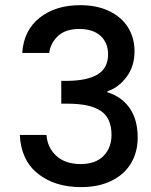

<svg xmlns="http://www.w3.org/2000/svg" viewBox="-20 -724 594 753"><path d="M67.2 -516.3Q72.9 -604.7 135.2 -654.2Q197.5 -703.7 294.5 -703.7Q361.1 -703.7 409.6 -679.9Q458.2 -656.1 482.9 -615.2Q507.6 -574.3 507.6 -522.9Q507.6 -463.9 476.2 -422.1Q444.8 -380.2 401.1 -366V-362.2Q457.2 -345 488.6 -299.8Q520 -254.7 520 -184.3Q520 -128.1 494.3 -84.4Q468.6 -40.6 418.2 -15.4Q367.8 9.8 297.4 9.8Q194.6 9.8 128.5 -43Q62.4 -95.8 57.7 -194.7H162.3Q166.1 -144.3 201.3 -112.4Q236.5 -80.6 296.4 -80.6Q354.5 -80.6 385.9 -112.4Q417.3 -144.3 417.3 -194.7Q417.3 -261.3 374.9 -289.4Q332.6 -317.4 245.1 -317.4H220.3V-406.9H246Q323.1 -407.8 363.5 -432.5Q403.9 -457.3 403.9 -510.6Q403.9 -556.2 374.4 -583.3Q345 -610.4 290.7 -610.4Q237.5 -610.4 208 -583.3Q178.5 -556.2 172.8 -516.3Z"/></svg>

Font: Poppins Cyr Med
Style: Regular
Weight: 500
Designer: Ninad Kale (Devanagari), Jonny Pinhorn (Latin)
Foundry: Indian Type Foundry
Version: 4.004